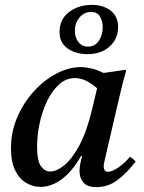

<svg xmlns="http://www.w3.org/2000/svg" viewBox="-20 -755 591 787"><path d="M146 11Q115 11 87 -5.5Q59 -22 42 -57Q25 -92 25 -147Q25 -215 51 -275Q77 -335 119 -381Q161 -427 211.5 -453.5Q262 -480 311 -480Q330 -480 354 -474.5Q378 -469 404 -456Q425 -459 447.5 -462Q470 -465 494 -469L497 -465Q485 -423 476 -385.5Q467 -348 458 -309L412 -111Q411 -104 408 -93Q405 -82 405 -72Q405 -63 409 -57Q413 -51 423 -51Q440 -51 466 -69Q492 -87 513 -113Q526 -104 536 -93Q502 -48 463 -18Q424 12 375 12Q338 12 322 -6.5Q306 -25 306 -53Q306 -80 317 -115H312Q275 -51 232.5 -20Q190 11 146 11ZM378 -393Q357 -412 334 -423.5Q311 -435 287 -435Q250 -435 221 -408Q192 -381 172 -338.5Q152 -296 142 -247.5Q132 -199 132 -155Q132 -95 148 -73.5Q164 -52 186 -52Q212 -52 243.5 -77.5Q275 -103 305.5 -159.5Q336 -216 358 -309ZM224 -624Q224 -676 263 -705.5Q302 -735 356 -735Q403 -735 433.5 -711.5Q464 -688 464 -644Q464 -595 429 -564Q394 -533 338 -533Q310 -533 283.5 -542.5Q257 -552 240.5 -572Q224 -592 224 -624ZM353 -706Q325 -706 306 -683.5Q287 -661 287 -629Q287 -601 301.5 -582.5Q316 -564 341 -564Q369 -564 385 -587.5Q401 -611 401 -643Q401 -668 390 -687Q379 -706 353 -706Z"/></svg>

Font: Tiro Devanagari Marathi
Style: Italic
Weight: 400
Italic angle: -11°
Designer: Devanagari: John Hudson & Fiona Ross, assisted by Paul Hanslow. Latin: John Hudson with Paul Hanslow, assisted by Kaja S
Foundry: Tiro Typeworks Ltd.
Version: Version 1.52